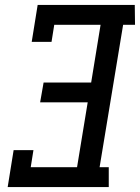

<svg xmlns="http://www.w3.org/2000/svg" viewBox="-20 -755 565 775"><path d="M11 0 35 -149H115L104 -80H291L334 -342H142L156 -422H348L386 -655H199L188 -586H108L132 -735H524L525 -655H477L382 -80H419V0Z"/></svg>

Font: Iosevka Curly Slab Medium
Style: Italic
Weight: 500
Italic angle: -9°
Monospace: yes
Designer: Belleve Invis
Foundry: Belleve Invis
Version: Version 22.1.2; ttfautohint (v1.8.4)